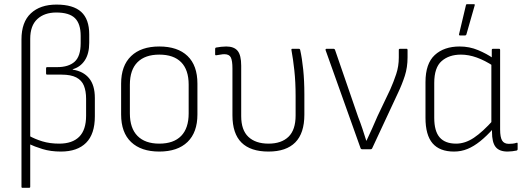

<svg xmlns="http://www.w3.org/2000/svg" viewBox="-20 -716 2508 921"><path d="M88 185Q83 185 83 180V-527Q83 -610 128 -652Q173 -694 251 -694Q331 -694 369.5 -659Q408 -624 408 -551V-511Q408 -458 386.5 -426Q365 -394 329 -384V-382Q380 -374 407.5 -340.5Q435 -307 435 -246V-158Q435 -73 393 -31Q351 11 272 11Q223 11 184 -1Q145 -13 118 -26L117 -66Q147 -49 183 -38Q219 -27 264 -27Q327 -27 360 -60Q393 -93 393 -161V-242Q393 -279 382.5 -305Q372 -331 346 -344.5Q320 -358 276 -358H206Q201 -358 201 -364V-388Q201 -394 206 -394H254Q309 -394 338 -420Q367 -446 367 -509V-544Q367 -602 339.5 -629Q312 -656 250 -656Q193 -656 159 -624.5Q125 -593 125 -530V180Q125 185 119 185Z M744 11Q657 11 609 -34.5Q561 -80 561 -167V-315Q561 -401 609 -447Q657 -493 744 -493Q832 -493 879.5 -447.5Q927 -402 927 -315V-167Q927 -81 879.5 -35Q832 11 744 11ZM744 -27Q813 -27 849 -64Q885 -101 885 -172V-310Q885 -381 849 -417.5Q813 -454 744 -454Q676 -454 639.5 -417.5Q603 -381 603 -310V-172Q603 -101 639.5 -64Q676 -27 744 -27Z M1268 11Q1182 11 1138.5 -32Q1095 -75 1095 -163V-388Q1095 -424 1087.5 -440Q1080 -456 1056 -456Q1048 -456 1037.5 -454Q1027 -452 1018 -451Q1012 -450 1012 -455V-481Q1012 -487 1017 -488Q1027 -490 1040.5 -491.5Q1054 -493 1065 -493Q1103 -493 1120 -472Q1137 -451 1137 -401V-159Q1137 -92 1171.5 -59.5Q1206 -27 1268 -27Q1330 -27 1364 -60Q1398 -93 1398 -162V-256Q1398 -322 1392 -377.5Q1386 -433 1378 -476Q1377 -482 1382 -482H1413Q1419 -482 1420 -476Q1429 -436 1434.5 -382Q1440 -328 1440 -264V-166Q1440 -77 1396.5 -33Q1353 11 1268 11Z M1717 0Q1712 0 1710 -4L1542 -475Q1540 -482 1547 -482H1579Q1585 -482 1587 -477L1698 -155Q1709 -127 1718.5 -98.5Q1728 -70 1737 -41H1738Q1752 -70 1765 -99.5Q1778 -129 1791 -159L1852 -287Q1868 -323 1880.5 -360.5Q1893 -398 1893 -440V-477Q1893 -482 1900 -482H1931Q1935 -482 1935 -476V-441Q1935 -393 1922 -352.5Q1909 -312 1889 -270L1765 -4Q1763 0 1758 0Z M2158 11Q2089 11 2055 -28.5Q2021 -68 2021 -151V-322Q2021 -411 2065.5 -452Q2110 -493 2185 -493Q2232 -493 2273.5 -475.5Q2315 -458 2345 -437L2347 -399Q2306 -426 2267 -440Q2228 -454 2191 -454Q2134 -454 2098.5 -423Q2063 -392 2063 -318V-151Q2063 -87 2089 -57Q2115 -27 2168 -27Q2211 -27 2253 -55Q2295 -83 2347 -141V-100Q2315 -64 2284 -39Q2253 -14 2222.5 -1.5Q2192 11 2158 11ZM2415 11Q2375 11 2357.5 -11Q2340 -33 2340 -84V-106L2337 -120V-413L2339 -428V-476Q2339 -482 2345 -482H2374Q2379 -482 2379 -476V-95Q2379 -58 2388.5 -42Q2398 -26 2421 -26Q2429 -26 2439 -27Q2449 -28 2458 -31Q2463 -33 2463 -27V0Q2463 4 2459 6Q2450 8 2437.5 9.5Q2425 11 2415 11ZM2186 -546Q2181 -546 2182 -552L2215 -691Q2216 -696 2221 -696H2253Q2259 -696 2257 -690L2217 -550Q2215 -546 2211 -546Z"/></svg>

Font: Sofia Sans Semi Condensed ExtraLight
Style: Regular
Weight: 250
Version: Version 4.100